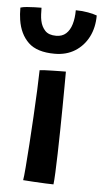

<svg xmlns="http://www.w3.org/2000/svg" viewBox="-76 -752 420 788"><g transform="rotate(5 133.5 -358.0)"><path d="M175 2.5Q165 2.5 142.2 1.5Q119.5 0.5 93.8 -1Q68 -2.5 49.5 -4Q52 -17 55.2 -57.2Q58.5 -97.5 62.2 -153Q66 -208.5 69.2 -267.5Q72.5 -326.5 74.8 -377.5Q77 -428.5 77.5 -459.5Q84.5 -460.5 99.2 -461.2Q114 -462 131.2 -462.2Q148.5 -462.5 163.5 -462.8Q178.5 -463 185.5 -463Q185.5 -440 185.2 -401.2Q185 -362.5 184.5 -315.2Q184 -268 183.2 -218.8Q182.5 -169.5 181.2 -124.8Q180 -80 178.5 -46.5Q177 -13 175 2.5ZM291.5 -703.5Q291.5 -653.5 271.8 -615Q252 -576.5 216.5 -554.2Q181 -532 133 -532Q60 -532 24.5 -566Q-11 -600 -20 -658.5Q-23.5 -680 -23.5 -708.5Q-12.5 -712 3 -713.2Q18.5 -714.5 34.8 -715Q51 -715.5 63 -715.5Q63 -701 63.8 -687.2Q64.5 -673.5 67 -662Q72 -638 87 -622Q102 -606 132.5 -606Q157.5 -606 173.2 -620.2Q189 -634.5 196.5 -659.8Q204 -685 204 -717.5Q231 -717.5 254.8 -713Q278.5 -708.5 291.5 -703.5Z"/></g></svg>

Font: Grandstander Thin Medium
Style: Regular
Weight: 500
Version: Version 1.200